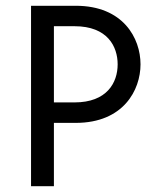

<svg xmlns="http://www.w3.org/2000/svg" viewBox="-20 -645 540 665"><path d="M87.5 0H166.7V-219.4H242.4C407.6 -219.4 466.7 -333.3 466.7 -422.2C466.7 -512.5 406.9 -625 242.4 -625H87.5ZM166.7 -290.3V-554.2H238.2C352.8 -554.2 387.5 -483.3 387.5 -422.2C387.5 -358.3 350 -290.3 238.2 -290.3Z"/></svg>

Font: Afacad
Style: Regular
Weight: 400
Designer: Kristian Moeller
Foundry: Dicotype
Version: Version 1.000